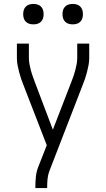

<svg xmlns="http://www.w3.org/2000/svg" viewBox="-20 -742 540 977"><path d="M160 215V208Q160 183 162.5 158Q165 133 174 109L218 -3L101 -305Q94 -322 88 -339.5Q82 -357 77.5 -374.5Q73 -392 69.5 -410Q66 -428 66 -447V-520H127V-447Q127 -431 130 -415.5Q133 -400 137 -384.5Q141 -369 146.5 -354Q152 -339 157 -325L249 -82L343 -325Q349 -340 354 -354.5Q359 -369 363 -384.5Q367 -400 370 -415.5Q373 -431 373 -447V-520H434V-447Q434 -428 430.5 -410Q427 -392 422.5 -374.5Q418 -357 412 -339.5Q406 -322 399 -305L231 129Q224 148 222 168Q220 188 220 208V215ZM350 -618Q339 -618 329 -621Q319 -624 311.5 -631.5Q304 -639 301 -649Q298 -659 298 -670Q298 -681 301 -691Q304 -701 311.5 -708.5Q319 -716 329 -719Q339 -722 350 -722Q361 -722 371 -719Q381 -716 388.5 -708.5Q396 -701 399 -691Q402 -681 402 -670Q402 -659 399 -649Q396 -639 388.5 -631.5Q381 -624 371 -621Q361 -618 350 -618ZM150 -618Q139 -618 129 -621Q119 -624 111.5 -631.5Q104 -639 101 -649Q98 -659 98 -670Q98 -681 101 -691Q104 -701 111.5 -708.5Q119 -716 129 -719Q139 -722 150 -722Q161 -722 171 -719Q181 -716 188.5 -708.5Q196 -701 199 -691Q202 -681 202 -670Q202 -659 199 -649Q196 -639 188.5 -631.5Q181 -624 171 -621Q161 -618 150 -618Z"/></svg>

Font: Iosevka Curly Light
Style: Regular
Weight: 300
Monospace: yes
Designer: Belleve Invis
Foundry: Belleve Invis
Version: Version 22.1.2; ttfautohint (v1.8.4)